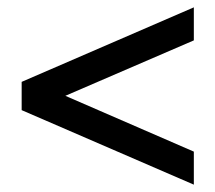

<svg xmlns="http://www.w3.org/2000/svg" viewBox="-20 -496 586 523"><path d="M508 7 39 -196V-273L508 -476V-386L158 -235L508 -83Z"/></svg>

Font: Frank Ruhl Libre ExtraBold
Style: Regular
Weight: 800
Designer: Yanek Iontef
Foundry: Fontef
Version: Version 6.003;gftools[0.9.30]